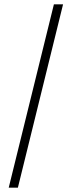

<svg xmlns="http://www.w3.org/2000/svg" viewBox="-20 -860 309 880"><path d="M62 0H20L227 -840H269Z"/></svg>

Font: TypoPRO Sinkin Sans
Style: 200 X Light Italic
Weight: 200
Italic angle: -112°
Designer: Keith Bates
Foundry: K-Type
Version: Sinkin Sans (version 1.0)  by Keith Bates   •   © 2014   www